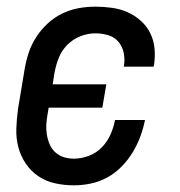

<svg xmlns="http://www.w3.org/2000/svg" viewBox="-20 -548 540 576"><path d="M202 8Q173 8 145.5 2Q118 -4 95.5 -19Q73 -34 57.5 -57Q42 -80 35 -106.5Q28 -133 29 -162Q30 -191 34 -221L54 -341Q58 -365 66 -389.5Q74 -414 88.5 -436.5Q103 -459 123 -477.5Q143 -496 167 -507.5Q191 -519 216 -523.5Q241 -528 266 -528Q291 -528 316 -524.5Q341 -521 362.5 -511.5Q384 -502 402 -486Q420 -470 430.5 -449Q441 -428 443.5 -403.5Q446 -379 442 -353Q442 -352 441.5 -350.5Q441 -349 441 -348H351Q351 -348 351.5 -349Q352 -350 352 -351Q355 -371 351 -390Q347 -409 335 -423Q323 -437 304.5 -442.5Q286 -448 266 -448Q243 -448 220.5 -439Q198 -430 181 -412.5Q164 -395 155.5 -372.5Q147 -350 143 -327L138 -295H299L287 -225H126L123 -207Q120 -191 119 -175.5Q118 -160 120.5 -144.5Q123 -129 129 -115Q135 -101 146 -91Q157 -81 171.5 -76.5Q186 -72 202 -72Q224 -72 246.5 -80.5Q269 -89 285.5 -106Q302 -123 311.5 -144.5Q321 -166 325 -188H415Q410 -163 401 -138.5Q392 -114 378 -91Q364 -68 345 -48.5Q326 -29 302.5 -16Q279 -3 253 2.5Q227 8 202 8Z"/></svg>

Font: Iosevka SS04 Medium Oblique
Style: Regular
Weight: 500
Italic angle: -9°
Monospace: yes
Designer: Belleve Invis
Foundry: Belleve Invis
Version: Version 19.0.0; ttfautohint (v1.8.4)